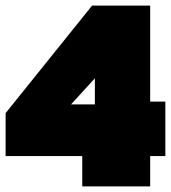

<svg xmlns="http://www.w3.org/2000/svg" viewBox="-25 -664 609 684"><path d="M268 0V-108H-5V-261L303 -644H510V-302H564V-108H510V0ZM228 -292H313V-385Z"/></svg>

Font: Kanit Black
Style: Regular
Weight: 900
Designer: Katatrad Team
Foundry: CadsonDemak
Version: Version 2.000; ttfautohint (v1.8.3)